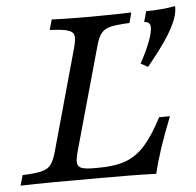

<svg xmlns="http://www.w3.org/2000/svg" viewBox="-53 -626 686 673"><g transform="rotate(-5 290.0 -290.0)"><path d="M474.2 -375.8 449.2 -389.5Q472.6 -433.1 484.3 -464.1Q496 -495.2 496 -512.9Q496 -533.1 474.2 -533.9L484.7 -571Q512.1 -571 538.7 -573.4Q565.3 -575.8 586.3 -579.8Q587.1 -579 587.1 -577.8Q587.1 -576.6 587.1 -573.4Q587.1 -550 572.2 -518.1Q557.3 -486.3 531.5 -450Q505.6 -413.7 474.2 -375.8ZM-7.3 0 3.2 -36.3Q47.6 -37.9 70.2 -43.5Q92.7 -49.2 103.2 -63.3Q113.7 -77.4 121.8 -105.6L221.8 -465.3Q229.8 -494.4 227 -508.1Q224.2 -521.8 204.4 -527.4Q184.7 -533.1 141.9 -534.7L152.4 -571Q194.4 -568.5 288.7 -568.5Q333.9 -568.5 371 -569.4Q408.1 -570.2 432.3 -571L422.6 -534.7Q381.5 -533.1 358.5 -528.2Q335.5 -523.4 323.8 -509.3Q312.1 -495.2 304 -465.3L203.2 -104.8Q195.2 -77.4 196.4 -62.9Q197.6 -48.4 211.3 -43.5Q225 -38.7 254 -38.7H271Q327.4 -38.7 365.7 -52.4Q404 -66.1 434.7 -100.4Q465.3 -134.7 497.6 -196.8H535.5Q510.5 -133.9 495.2 -87.5Q479.8 -41.1 470.2 0Q426.6 -1.6 379.4 -2Q332.3 -2.4 273.4 -2.4Q180.6 -2.4 110.1 -2Q39.5 -1.6 -7.3 0Z"/></g></svg>

Font: Playfair 9pt
Style: Italic
Weight: 400
Italic angle: -15.6°
Designer: Claus Eggers Sørensen
Foundry: Claus Eggers Sørensen
Version: Version 2.001;gftools[0.9.30]